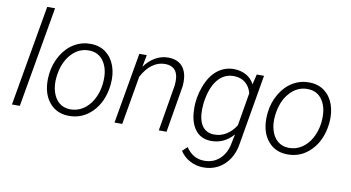

<svg xmlns="http://www.w3.org/2000/svg" viewBox="-88 -974 2576 1409"><g transform="rotate(10 1199.5 -269.5)"><path d="M87.4 0H28.8L159.2 -750H217.8Z M258.8 -269Q267.6 -345.7 305.7 -409.4Q343.8 -473.1 400.6 -506.3Q457.5 -539.6 523.9 -538.1Q589.4 -537.1 635.5 -502.2Q681.6 -467.3 702.9 -407Q724.1 -346.7 717.3 -273.4L716.3 -264.2Q701.7 -139.2 627.7 -63.5Q553.7 12.2 450.2 9.8Q361.3 8.3 308.1 -55.7Q254.9 -119.6 255.9 -224.6L257.3 -252.4ZM315.4 -252.4Q309.1 -194.3 324 -145.3Q338.9 -96.2 371.6 -68.4Q404.3 -40.5 453.1 -39.1Q505.9 -38.1 549.6 -65.9Q593.3 -93.8 621.6 -144.5Q649.9 -195.3 658.2 -256.8L659.7 -272.9Q668.5 -367.2 630.6 -427Q592.8 -486.8 521 -488.3Q442.9 -490.7 386 -428Q329.1 -365.2 316.4 -261.2Z M940.4 -528.3 922.9 -438Q958 -486.8 1004.2 -512.9Q1050.3 -539.1 1103 -538.1Q1179.2 -536.1 1213.9 -484.9Q1248.5 -433.6 1238.3 -343.8L1180.7 0H1123L1180.7 -344.7Q1183.6 -372.6 1181.6 -398.4Q1173.3 -485.4 1086.9 -487.8Q1035.6 -488.8 991.2 -457.3Q946.8 -425.8 913.1 -362.3L850.6 0H793L884.8 -528.3Z M1593.8 -538.6Q1641.1 -537.1 1680.2 -516.1Q1719.2 -495.1 1741.7 -452.1L1759.8 -528.3H1814L1725.1 -9.3Q1715.8 57.1 1683.1 107.9Q1650.4 158.7 1599.4 185.8Q1548.3 212.9 1485.8 210.9Q1436 210 1390.6 186Q1344.7 161.6 1316.9 118.2L1353 84Q1403.3 159.7 1484.4 161.6Q1556.6 163.6 1605.2 117.9Q1653.8 72.3 1666.5 -6.3L1679.2 -67.9Q1608.9 12.7 1509.8 9.8Q1435.5 7.8 1394.3 -47.1Q1353 -102.1 1351.1 -196.8Q1348.1 -284.2 1380.4 -369.6Q1412.6 -455.1 1468 -497.8Q1523.4 -540.5 1593.8 -538.6ZM1412.1 -255.4 1409.2 -210Q1407.7 -129.9 1437 -86.2Q1466.3 -42.5 1523.4 -40.5Q1572.3 -38.6 1614.7 -63.5Q1657.2 -88.4 1688 -137.2L1729.5 -383.8Q1716.3 -431.2 1683.8 -458.7Q1651.4 -486.3 1600.6 -487.8Q1525.9 -490.2 1476.8 -430.2Q1427.7 -370.1 1412.1 -255.4Z M1887.7 -269Q1896.5 -345.7 1934.6 -409.4Q1972.7 -473.1 2029.5 -506.3Q2086.4 -539.6 2152.8 -538.1Q2218.3 -537.1 2264.4 -502.2Q2310.5 -467.3 2331.8 -407Q2353 -346.7 2346.2 -273.4L2345.2 -264.2Q2330.6 -139.2 2256.6 -63.5Q2182.6 12.2 2079.1 9.8Q1990.2 8.3 1937 -55.7Q1883.8 -119.6 1884.8 -224.6L1886.2 -252.4ZM1944.3 -252.4Q1938 -194.3 1952.9 -145.3Q1967.8 -96.2 2000.5 -68.4Q2033.2 -40.5 2082 -39.1Q2134.8 -38.1 2178.5 -65.9Q2222.2 -93.8 2250.5 -144.5Q2278.8 -195.3 2287.1 -256.8L2288.6 -272.9Q2297.4 -367.2 2259.5 -427Q2221.7 -486.8 2149.9 -488.3Q2071.8 -490.7 2014.9 -428Q1958 -365.2 1945.3 -261.2Z"/></g></svg>

Font: TypoPRO Roboto
Style: Italic
Weight: 300
Italic angle: -12°
Designer: Google
Version: Version 2.136; 2016